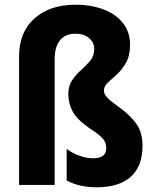

<svg xmlns="http://www.w3.org/2000/svg" viewBox="-20 -785 653 815"><path d="M532 -596Q532 -549 515 -519Q498 -489 476.5 -469.5Q455 -450 438 -434.5Q421 -419 421 -400Q421 -385 437.5 -368.5Q454 -352 491 -326Q536 -293 560.5 -257Q585 -221 585 -165Q585 -80 535.5 -35Q486 10 390 10Q357 10 325 3.5Q293 -3 263 -19V-153Q286 -135 317 -124Q348 -113 375 -113Q431 -113 431 -156Q431 -171 425.5 -183Q420 -195 404.5 -208.5Q389 -222 358 -242Q304 -280 287 -314.5Q270 -349 270 -385Q270 -421 286.5 -445Q303 -469 324.5 -488Q346 -507 363 -527.5Q380 -548 380 -578Q380 -604 358.5 -623Q337 -642 300 -642Q258 -642 235 -614.5Q212 -587 212 -533V0H61V-546Q61 -649 126.5 -707Q192 -765 300 -765Q367 -765 419.5 -745Q472 -725 502 -687Q532 -649 532 -596Z"/></svg>

Font: Noto Sans Tamil Condensed ExtraBold
Style: Regular
Weight: 800
Width: 3
Designer: Jelle Bosma - Monotype Design Team
Foundry: Monotype Imaging Inc.
Version: Version 2.004; ttfautohint (v1.8.4.7-5d5b)